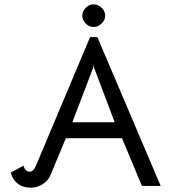

<svg xmlns="http://www.w3.org/2000/svg" viewBox="-20 -860 794 889"><path d="M30 -61 89 -93Q92 -80 99.5 -72.5Q107 -65 117 -65Q127 -65 134 -72.5Q141 -80 147 -94L397 -688H431L724 1H637L545 -220H285L214 -50Q203 -23 177 -7Q151 9 124 9Q85 9 61 -10.5Q37 -30 30 -61ZM511 -294 415 -548 413 -563 412 -548 315 -294ZM361 -787Q361 -808 377 -824Q393 -840 413 -840Q434 -840 450.5 -824Q467 -808 467 -787Q467 -767 450.5 -751Q434 -735 413 -735Q393 -735 377 -751Q361 -767 361 -787Z"/></svg>

Font: Bellota
Style: Bold
Weight: 700
Designer: Kemie Guaida
Foundry: Kemie Guaida
Version: Version 4.001